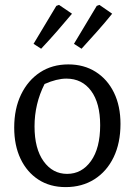

<svg xmlns="http://www.w3.org/2000/svg" viewBox="-20 -755 550 784"><path d="M248 9Q184 9 137 -21.5Q90 -52 64 -106.5Q38 -161 38 -234Q38 -311 66 -369Q94 -427 143.5 -459.5Q193 -492 259 -492Q323 -492 371 -461.5Q419 -431 445.5 -376.5Q472 -322 472 -249Q472 -171 444 -113Q416 -55 365.5 -23Q315 9 248 9ZM254 -45Q314 -45 351.5 -97.5Q389 -150 389 -244Q389 -334 352 -384Q315 -434 251 -434Q212 -434 162 -412Q121 -331 121 -239Q121 -148 158 -96.5Q195 -45 254 -45ZM117 -576 210 -731 221 -735 274 -699Q244 -663 212.5 -627Q181 -591 148 -556ZM282 -576 375 -731 386 -735 438 -699Q409 -663 377 -627Q345 -591 313 -556Z"/></svg>

Font: Piazzolla
Style: Regular
Weight: 400
Designer: Juan Pablo del Peral
Foundry: Huerta Tipografica
Version: Version 1.330